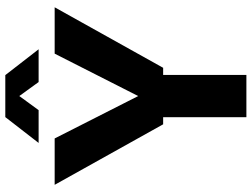

<svg xmlns="http://www.w3.org/2000/svg" viewBox="-130 -796 926 706"><g transform="rotate(-90 333.0 -443.0)"><path d="M228.9 -306.1 6.4 -705H176.9L352 -360H313.6L488.7 -705H659.2L436.7 -306.1ZM255.1 0V-342H410.4V0ZM160.4 -764 255.4 -886.5H409.8L504.8 -764H384.3L304.3 -874.5H361.7L281 -764Z"/></g></svg>

Font: TikTok Sans Light
Style: Regular
Weight: 300
Version: Version 4.000